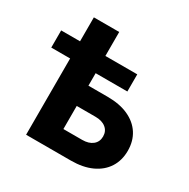

<svg xmlns="http://www.w3.org/2000/svg" viewBox="-152 -803 926 942"><g transform="rotate(30 311.0 -332.5)"><path d="M9.3 -432.1V-529.3H440.4V-432.1ZM116.2 -529.3V-665H259.8V-529.3ZM210.4 -361.3H369.6Q438 -361.3 486.8 -339.1Q535.6 -316.9 561.8 -276.4Q587.9 -235.8 587.9 -181.2Q587.9 -126.5 561.8 -85.7Q535.6 -44.9 486.8 -22.5Q438 0 369.6 0H116.2V-529.3H260.7V-115.7H367.2Q404.3 -115.7 426 -133.3Q447.8 -150.9 447.8 -181.2Q447.8 -211.4 426 -229Q404.3 -246.6 367.2 -246.6H210.4Z"/></g></svg>

Font: Inter 24pt
Style: Bold
Weight: 700
Designer: Rasmus Andersson
Foundry: rsms
Version: Version 4.001;git-66647c0bb